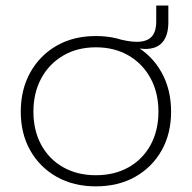

<svg xmlns="http://www.w3.org/2000/svg" viewBox="-20 -669 698 698"><path d="M328.5 8.5Q247.5 8.5 186 -26.2Q124.5 -61 90 -122Q55.5 -183 55.5 -263Q55.5 -343.5 90 -405.5Q124.5 -467.5 185.8 -502.8Q247 -538 328.5 -538Q410 -538 471.5 -502.8Q533 -467.5 567.5 -405.5Q602 -343.5 602 -263Q602 -183 567.5 -122Q533 -61 471.5 -26.2Q410 8.5 328.5 8.5ZM328.5 -32Q396.5 -32 447.8 -61Q499 -90 527.5 -142.2Q556 -194.5 556 -263Q556 -331.5 527.5 -384.2Q499 -437 447.8 -467Q396.5 -497 328.5 -497Q261 -497 209.8 -467Q158.5 -437 130 -384.2Q101.5 -331.5 101.5 -263Q101.5 -194.5 130 -142.2Q158.5 -90 209.8 -61Q261 -32 328.5 -32ZM592 -649V-588Q592 -541 571.2 -516Q550.5 -491 507.5 -491Q502.5 -491 495.5 -491.8Q488.5 -492.5 480 -493.5L462.5 -469L400 -530Q424 -523.5 443 -520.2Q462 -517 477.5 -517Q513 -517 530.5 -534.8Q548 -552.5 548 -592V-649Z"/></svg>

Font: Hepta Slab ExtraLight Light
Style: Regular
Weight: 300
Version: Version 1.100